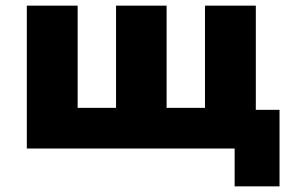

<svg xmlns="http://www.w3.org/2000/svg" viewBox="-20 -526 1036 680"><path d="M811 134V0H75V-506H255V-144H391V-506H570V-144H706V-506H886V-137H970V134Z"/></svg>

Font: Nunito Sans 7pt Black
Style: Regular
Weight: 900
Designer: Vernon Adams
Foundry: Vernon Adams
Version: Version 3.101;gftools[0.9.27]